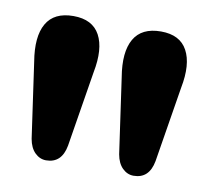

<svg xmlns="http://www.w3.org/2000/svg" viewBox="-52 -840 526 485"><g transform="rotate(10 211.0 -597.5)"><path d="M319 -412Q303 -412 290.5 -424.2Q278 -436.5 274 -459L246.5 -652Q236 -715 255.5 -749Q275 -783 324.5 -783Q373.5 -783 392.2 -748.2Q411 -713.5 399 -652L367.5 -458Q359 -412 319 -412ZM94.5 -412Q78.5 -412 66 -424.2Q53.5 -436.5 49.5 -459L22 -652Q11.5 -715 31 -749Q50.5 -783 100 -783Q149 -783 167.8 -748.2Q186.5 -713.5 174.5 -652L143 -458Q134.5 -412 94.5 -412Z"/></g></svg>

Font: Fraunces 9pt S100
Style: Bold
Weight: 700
Version: Version 1.000; ttfautohint (v1.8.3)